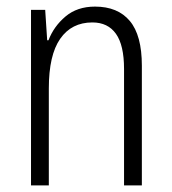

<svg xmlns="http://www.w3.org/2000/svg" viewBox="-20 -562 521 582"><path d="M268 -542Q337 -542 373.5 -498.5Q410 -455 410 -363V0H356V-353Q356 -425 331.5 -459.5Q307 -494 260 -494Q197 -494 162.5 -444.5Q128 -395 128 -294V0H74V-532H117L123 -440H127Q143 -482 178.5 -512Q214 -542 268 -542Z"/></svg>

Font: Noto Sans Lao Looped Condensed Light
Style: Regular
Weight: 300
Width: 3
Designer: Mark Frömberg, Ben Mitchell
Foundry: The Fontpad Ltd
Version: Version 1.002; ttfautohint (v1.8.4.7-5d5b)